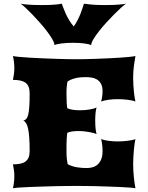

<svg xmlns="http://www.w3.org/2000/svg" viewBox="-20 -1001 789 1021"><path d="M48.8 0Q51.8 -12.2 54 -29.5Q56.2 -46.9 56.2 -65.4Q56.2 -82.5 53.7 -98.9Q51.3 -115.2 48.8 -127Q70.8 -127 87.4 -130.4Q104 -133.8 115.2 -141.8Q126.5 -149.9 132.1 -163.8Q137.7 -177.7 137.7 -198.7Q137.7 -239.7 135.5 -269Q133.3 -298.3 129.2 -317.4Q125 -336.4 118.7 -346.4Q112.3 -356.4 104 -358.9Q112.8 -361.8 119.1 -368.2Q125.5 -374.5 129.6 -389.9Q133.8 -405.3 135.7 -432.4Q137.7 -459.5 137.7 -504.4Q137.7 -525.4 132.1 -539.3Q126.5 -553.2 115.2 -561.3Q104 -569.3 87.4 -572.8Q70.8 -576.2 48.8 -576.2Q51.3 -587.9 53.7 -604.2Q56.2 -620.6 56.2 -637.7Q56.2 -656.2 54 -673.6Q51.8 -690.9 48.8 -703.1Q58.6 -700.7 82.5 -698.5Q106.4 -696.3 138.2 -694.3Q169.9 -692.4 206.1 -690.9Q242.2 -689.5 276.6 -688.2Q311 -687 340.1 -686.5Q369.1 -686 386.7 -686Q404.3 -686 431.6 -686.5Q459 -687 490.5 -688.2Q522 -689.5 554.9 -690.9Q587.9 -692.4 616.9 -694.3Q646 -696.3 668.2 -698.5Q690.4 -700.7 700.2 -703.1Q696.3 -682.6 692.1 -651.1Q688 -619.6 688 -584.5Q688 -564 689.5 -544.2Q690.9 -524.4 692.6 -508.1Q694.3 -491.7 696.5 -479.5Q698.7 -467.3 700.2 -461.4Q692.9 -464.4 681.9 -466.6Q670.9 -468.8 658.2 -470.5Q645.5 -472.2 631.8 -472.9Q618.2 -473.6 605.5 -473.6Q583 -473.6 560.5 -470.9Q538.1 -468.3 517.6 -461.4Q521 -471.7 523.2 -486.3Q525.4 -501 525.4 -516.1Q525.4 -541 516.8 -555.9Q508.3 -570.8 495.1 -578.6Q481.9 -586.4 466.3 -588.6Q450.7 -590.8 436.5 -590.8Q425.3 -590.8 412.8 -590.1Q400.4 -589.4 387.5 -586.7Q374.5 -584 361.8 -579.3Q349.1 -574.7 338.4 -566.9Q336.4 -555.7 335 -541Q333.5 -526.4 333.5 -504.4Q333.5 -471.7 334.7 -453.4Q335.9 -435.1 337.9 -425.3Q351.1 -419.4 368.7 -417Q386.2 -414.6 404.8 -414.6Q432.6 -414.6 457.5 -418.9Q482.4 -423.3 493.7 -429.2Q489.7 -418.5 488 -399.4Q486.3 -380.4 486.3 -359.4Q486.3 -347.7 486.8 -336.2Q487.3 -324.7 488.5 -315.2Q489.7 -305.7 491 -298.6Q492.2 -291.5 493.7 -288.1Q489.3 -290.5 479.5 -293.2Q469.7 -295.9 456.8 -298.3Q443.8 -300.8 428.5 -302.5Q413.1 -304.2 397 -304.2Q380.4 -304.2 365.2 -302.2Q350.1 -300.3 337.9 -294.9Q336.9 -289.1 336.2 -281.5Q335.4 -273.9 334.7 -262.5Q334 -251 333.7 -235.4Q333.5 -219.7 333.5 -198.7Q333.5 -172.4 335.4 -156Q337.4 -139.6 339.8 -127.9Q351.6 -121.6 364.7 -117.4Q377.9 -113.3 391.4 -111.1Q404.8 -108.9 417.5 -108.2Q430.2 -107.4 441.4 -107.4Q455.6 -107.4 470.5 -111.1Q485.4 -114.7 497.6 -124.8Q509.8 -134.8 517.6 -152.6Q525.4 -170.4 525.4 -198.2Q525.4 -215.8 523.2 -232.9Q521 -250 517.6 -261.2Q538.1 -254.4 560.5 -251.7Q583 -249 605.5 -249Q618.2 -249 631.8 -249.8Q645.5 -250.5 658.2 -252.2Q670.9 -253.9 681.9 -256.1Q692.9 -258.3 700.2 -261.2Q698.7 -254.9 696.5 -241.7Q694.3 -228.5 692.6 -210.7Q690.9 -192.9 689.5 -171.6Q688 -150.4 688 -128.4Q688 -109.4 689.2 -91.1Q690.4 -72.8 692.1 -56.2Q693.8 -39.6 696 -25.1Q698.2 -10.7 700.2 0Q690.4 -2 668.2 -3.7Q646 -5.4 616.9 -6.6Q587.9 -7.8 554.9 -9Q522 -10.3 490.5 -11Q459 -11.7 431.6 -12Q404.3 -12.2 386.7 -12.2Q369.1 -12.2 340.1 -12Q311 -11.7 276.6 -11Q242.2 -10.3 206.1 -9Q169.9 -7.8 138.2 -6.6Q106.4 -5.4 82.5 -3.7Q58.6 -2 48.8 0ZM269.5 -761.2V-762.7Q269.5 -773.4 258.5 -792.2Q247.6 -811 230.5 -833.7Q213.4 -856.4 192.4 -880.1Q171.4 -903.8 151.4 -924.6Q131.3 -945.3 114.7 -960.7Q98.1 -976.1 89.4 -981.4Q99.1 -979 127 -976.6Q154.8 -974.1 203.1 -974.1Q249 -974.1 273.9 -976.6Q298.8 -979 308.6 -981.4Q312 -972.7 317.1 -958.5Q322.3 -944.3 329.8 -927.7Q337.4 -911.1 347.7 -893.8Q357.9 -876.5 372.1 -860.4Q383.8 -876.5 392.6 -893.8Q401.4 -911.1 408 -927.7Q414.6 -944.3 418.9 -958.5Q423.3 -972.7 426.3 -981.4Q440.9 -979 466.8 -976.6Q492.7 -974.1 536.6 -974.1Q585 -974.1 612.8 -976.6Q640.6 -979 650.4 -981.4Q641.6 -976.1 624.5 -960.7Q607.4 -945.3 586.9 -924.6Q566.4 -903.8 544.7 -880.1Q522.9 -856.4 505.4 -833.7Q487.8 -811 476.6 -792.2Q465.3 -773.4 465.3 -762.7V-761.2Q453.6 -766.6 427.7 -770Q401.9 -773.4 368.2 -773.4Q353.5 -773.4 338.6 -772.7Q323.7 -772 310.3 -770.3Q296.9 -768.6 286.1 -766.4Q275.4 -764.2 269.5 -761.2Z"/></svg>

Font: Arbutus
Style: Regular
Weight: 400
Designer: Karolina Lach
Foundry: Sorkin Type Co.
Version: Version 1.003